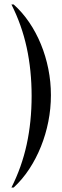

<svg xmlns="http://www.w3.org/2000/svg" viewBox="-20 -785 278 856"><path d="M41 51H31Q77 -40 99 -141Q121 -242 121 -357Q121 -472 99 -573Q77 -674 31 -765H41Q80 -730 110.5 -685Q141 -640 162.5 -587.5Q184 -535 195.5 -477.5Q207 -420 207 -361Q207 -301 195.5 -243Q184 -185 162.5 -131.5Q141 -78 110.5 -31.5Q80 15 41 51Z"/></svg>

Font: Moniqa SemBd Narrow Heading
Style: Regular
Weight: 600
Width: 4
Designer: Rajesh Rajput
Foundry: Rajesh Rajput
Version: Version 1.000